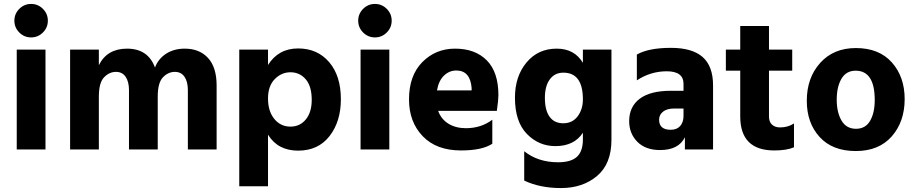

<svg xmlns="http://www.w3.org/2000/svg" viewBox="-20 -759 4649 975"><path d="M211 0H65V-507H211ZM198 -714Q223 -689 223 -654Q223 -619 198 -594Q173 -569 138 -569Q103 -569 78 -594Q53 -619 53 -654Q53 -689 78 -714Q103 -739 138 -739Q173 -739 198 -714Z M1080 0H934V-301Q934 -344 917 -369Q900 -394 868 -394Q834 -394 807.5 -366.5Q781 -339 781 -268V0H635V-301Q635 -344 618 -369Q601 -394 569 -394Q535 -394 508.5 -366.5Q482 -339 482 -268V0H336V-507H482V-428Q524 -512 625 -512Q732 -512 767 -416Q784 -461 824 -486.5Q864 -512 918 -512Q993 -512 1036.5 -464.5Q1080 -417 1080 -325Z M1341 187H1195V-507H1341V-429Q1394 -513 1494 -513Q1592 -513 1651.5 -443.5Q1711 -374 1711 -255Q1711 -142 1653.5 -68Q1596 6 1494 6Q1391 6 1341 -75ZM1341 -259Q1341 -194 1373 -155Q1405 -116 1455 -116Q1503 -116 1533 -152.5Q1563 -189 1563 -252Q1563 -321 1532.5 -356.5Q1502 -392 1455 -392Q1409 -392 1375 -357Q1341 -322 1341 -259Z M1957 0H1811V-507H1957ZM1944 -714Q1969 -689 1969 -654Q1969 -619 1944 -594Q1919 -569 1884 -569Q1849 -569 1824 -594Q1799 -619 1799 -654Q1799 -689 1824 -714Q1849 -739 1884 -739Q1919 -739 1944 -714Z M2480 -29Q2428 5 2321 5Q2196 5 2126.5 -67.5Q2057 -140 2057 -254Q2057 -375 2124.5 -443.5Q2192 -512 2291 -512Q2393 -512 2452 -452.5Q2511 -393 2511 -275Q2511 -252 2503 -196H2205Q2220 -154 2257 -131Q2294 -108 2346 -108Q2423 -108 2480 -151ZM2297 -401Q2262 -401 2235 -375.5Q2208 -350 2199 -300H2375V-312Q2368 -401 2297 -401Z M3085 -49Q3085 73 3012 134.5Q2939 196 2829 196Q2722 196 2642 158V9Q2712 65 2814 65Q2880 65 2910 37Q2940 9 2940 -51V-85Q2896 -17 2800 -17Q2716 -17 2655.5 -79Q2595 -141 2595 -263Q2595 -371 2653.5 -441.5Q2712 -512 2807 -512Q2897 -512 2940 -440V-507H3085ZM2747 -262Q2747 -199 2771 -166Q2795 -133 2840 -133Q2887 -133 2913.5 -168.5Q2940 -204 2940 -254Q2940 -390 2841 -390Q2797 -390 2772 -356Q2747 -322 2747 -262Z M3386 -100Q3417 -100 3434 -119Q3451 -138 3451 -171V-208H3404Q3367 -208 3347 -192Q3327 -176 3327 -151Q3327 -100 3386 -100ZM3458 -62Q3426 3 3332 3Q3258 3 3216.5 -39Q3175 -81 3175 -144Q3175 -217 3228.5 -257.5Q3282 -298 3387 -298H3451V-333Q3451 -397 3366 -397Q3284 -397 3214 -351V-482Q3274 -516 3387 -516Q3495 -516 3548 -469.5Q3601 -423 3601 -325V0H3458Z M4012 -11Q3975 5 3912 5Q3739 5 3739 -168V-400H3666V-507H3739V-627H3885V-507H4003V-400H3885V-167Q3885 -140 3900.5 -126Q3916 -112 3941 -112Q3981 -112 4012 -132Z M4574 -256Q4574 -141 4508.5 -66.5Q4443 8 4326 8Q4207 8 4142 -63.5Q4077 -135 4077 -247Q4077 -364 4145 -439.5Q4213 -515 4326 -515Q4444 -515 4509 -442Q4574 -369 4574 -256ZM4327 -105Q4375 -105 4398.5 -145.5Q4422 -186 4422 -251Q4422 -400 4325 -400Q4277 -400 4253 -359Q4229 -318 4229 -253Q4229 -188 4253.5 -146.5Q4278 -105 4327 -105Z"/></svg>

Font: Hind Siliguri
Style: Bold
Weight: 700
Designer: Jyotish Sonowal
Foundry: Indian Type Foundry
Version: Version 1.001;PS 1.0;hotconv 1.0.86;makeotf.lib2.5.63406; tt